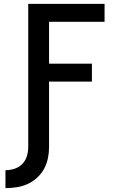

<svg xmlns="http://www.w3.org/2000/svg" viewBox="-20 -755 640 986"><path d="M8 211V119Q32 119 55 111.5Q78 104 94.5 87Q111 70 118 47Q125 24 125 0V-735H517V-643H232V-428H452V-336H232V0Q232 29 226 58Q220 87 206 112.5Q192 138 170 158Q148 178 121.5 190Q95 202 66 206.5Q37 211 8 211Z"/></svg>

Font: Iosevka Custom SmBdEx
Style: Regular
Weight: 600
Width: 7
Monospace: yes
Designer: Belleve Invis
Foundry: Belleve Invis
Version: Version 11.2.4; ttfautohint (v1.8.4)